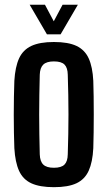

<svg xmlns="http://www.w3.org/2000/svg" viewBox="-20 -787 458 816"><path d="M209 8.5Q149 8.5 113.2 -8Q77.5 -24.5 61 -61Q44.5 -97.5 41 -157Q40 -185.5 39.2 -222.5Q38.5 -259.5 38.5 -299Q38.5 -338.5 39.2 -376Q40 -413.5 41 -443.5Q44.5 -502.5 61 -538.8Q77.5 -575 113.2 -591.8Q149 -608.5 209 -608.5Q270 -608.5 305.2 -591.8Q340.5 -575 357 -538.8Q373.5 -502.5 376.5 -443.5Q377.5 -414.5 378 -377.8Q378.5 -341 378.5 -301.2Q378.5 -261.5 378 -224.2Q377.5 -187 376.5 -157Q373.5 -98 357 -61.5Q340.5 -25 305.2 -8.2Q270 8.5 209 8.5ZM209 -74Q240.5 -74 254 -87.5Q267.5 -101 268 -131Q269.5 -175 270.2 -217Q271 -259 271 -300.5Q271 -342 270.2 -383.8Q269.5 -425.5 268 -469.5Q267.5 -499 254.2 -512.5Q241 -526 209 -526Q178 -526 164 -512.5Q150 -499 149 -469.5Q148 -425.5 147.2 -383.5Q146.5 -341.5 146.5 -300Q146.5 -258.5 147.2 -216.5Q148 -174.5 149 -131Q150 -101 164 -87.5Q178 -74 209 -74ZM179.5 -641 106 -767H171L208.5 -696.5L246 -767H311L237.5 -641Z"/></svg>

Font: Big Shoulders Display Thin
Style: Bold
Weight: 700
Version: Version 2.002